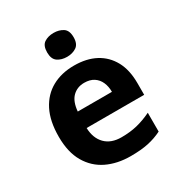

<svg xmlns="http://www.w3.org/2000/svg" viewBox="-180 -883 951 1017"><g transform="rotate(-30 295.5 -375.0)"><path d="M303 -556Q379 -556 433.5 -527Q488 -498 518 -443Q548 -388 548 -308V-236H196Q198 -173 233.5 -137Q269 -101 332 -101Q385 -101 428 -111.5Q471 -122 517 -144V-29Q477 -9 432.5 0.5Q388 10 325 10Q243 10 180 -20.5Q117 -51 81 -113Q45 -175 45 -269Q45 -365 77.5 -428.5Q110 -492 168 -524Q226 -556 303 -556ZM304 -450Q261 -450 232.5 -422Q204 -394 199 -335H408Q408 -368 396.5 -394Q385 -420 362 -435Q339 -450 304 -450ZM296 -760Q329 -760 353 -744.5Q377 -729 377 -687Q377 -646 353 -630Q329 -614 296 -614Q262 -614 238.5 -630Q215 -646 215 -687Q215 -729 238.5 -744.5Q262 -760 296 -760Z"/></g></svg>

Font: Noto Sans Armenian
Style: Bold
Weight: 700
Version: Version 2.007